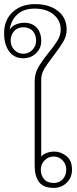

<svg xmlns="http://www.w3.org/2000/svg" viewBox="-52 -906 375 936"><path d="M117 -97V-509Q117 -546 134 -576.5Q151 -607 185 -649Q215 -686 229.5 -710.5Q244 -735 244 -762Q244 -806 209.5 -835Q175 -864 116 -864Q64 -864 33 -836Q2 -808 -5 -761Q7 -780 27 -787.5Q47 -795 66 -795Q105 -795 127 -771Q149 -747 149 -706Q149 -671 124 -646.5Q99 -622 61 -622Q18 -622 -7 -655Q-32 -688 -32 -745Q-32 -808 9.5 -847Q51 -886 119 -886Q188 -886 230.5 -852.5Q273 -819 273 -761Q273 -731 256.5 -703Q240 -675 208 -633Q179 -596 164 -570.5Q149 -545 149 -520V-143Q160 -155 177 -161Q194 -167 213 -167Q244 -167 271.5 -145.5Q299 -124 299 -79Q299 -40 273 -15Q247 10 210 10Q160 10 138.5 -18.5Q117 -47 117 -97ZM124 -708Q124 -736 108 -754.5Q92 -773 61 -773Q33 -773 16.5 -754Q0 -735 0 -708Q0 -681 18 -662.5Q36 -644 61 -644Q87 -644 105.5 -662.5Q124 -681 124 -708ZM271 -79Q271 -106 253 -124.5Q235 -143 210 -143Q184 -143 165.5 -124.5Q147 -106 147 -79Q147 -51 163 -32.5Q179 -14 210 -14Q238 -14 254.5 -33Q271 -52 271 -79Z"/></svg>

Font: Taviraj Thin
Style: Regular
Weight: 100
Designer: Katatrad Team
Foundry: CadsonDemak
Version: Version 1.030